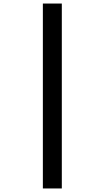

<svg xmlns="http://www.w3.org/2000/svg" viewBox="-20 -886 591 1084"><path d="M222 178H329V-866H222Z"/></svg>

Font: Noto Sans Malayalam UI Condensed
Style: Bold
Weight: 700
Width: 3
Designer: Jelle Bosma - Monotype Design Team
Foundry: Monotype Imaging Inc.
Version: Version 2.104